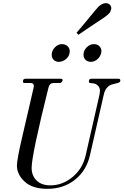

<svg xmlns="http://www.w3.org/2000/svg" viewBox="-20 -1184 781 1214"><path d="M476 -964 464 -977Q489 -1005 586 -1123Q618 -1164 650 -1164Q667 -1164 676.5 -1152Q686 -1140 683 -1126Q679 -1109 670 -1099Q661 -1089 638 -1073Q502 -983 476 -964ZM352 -793Q332 -793 319.5 -805.5Q307 -818 307 -838Q307 -864 327 -884.5Q347 -905 371 -905Q393 -905 407 -892Q421 -879 421 -860Q421 -832 399.5 -812.5Q378 -793 352 -793ZM555 -793Q534 -793 521 -805.5Q508 -818 508 -838Q508 -864 528 -884.5Q548 -905 574 -905Q598 -905 611.5 -888.5Q625 -872 620 -850Q615 -826 596 -809.5Q577 -793 555 -793ZM279 10Q185 10 136 -35.5Q87 -81 87 -137Q87 -147 89 -162Q91 -177 95.5 -202Q100 -227 105.5 -251.5Q111 -276 121 -320.5Q131 -365 140 -402.5Q149 -440 164.5 -508Q180 -576 193 -632Q194 -635 194 -640Q194 -659 174 -659H134Q125 -659 125 -669Q125 -686 141 -686H364Q376 -686 376 -677Q376 -671 370.5 -665Q365 -659 358 -659H318Q294 -659 287 -632Q180 -204 180 -122Q180 -74 211 -43Q242 -12 299 -12Q375 -12 439 -65Q503 -118 522 -203L609 -585Q609 -587 610.5 -595Q612 -603 612 -609Q612 -629 601 -640.5Q590 -652 579 -655Q568 -658 551 -659Q542 -659 542 -670Q542 -686 557 -686H729Q741 -686 741 -675Q741 -663 723 -659Q693 -652 680 -647Q667 -642 654.5 -627Q642 -612 636 -585L549 -203Q527 -106 454.5 -48Q382 10 279 10Z"/></svg>

Font: HK Venetian
Style: Italic
Weight: 400
Italic angle: -12°
Version: Version 1.000;PS 001.000;hotconv 1.0.88;makeotf.lib2.5.64775